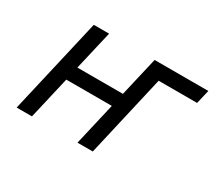

<svg xmlns="http://www.w3.org/2000/svg" viewBox="-104 -719 1018 913"><g transform="rotate(30 405.0 -262.0)"><path d="M478 0H394L448 -233H198L144 0H60L181 -524H265L215 -309H465L515 -524H810L792 -448H581Z"/></g></svg>

Font: Miedinger
Style: Italic
Weight: 400
Italic angle: -13°
Version: Version 001.000